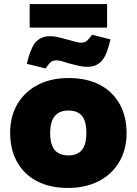

<svg xmlns="http://www.w3.org/2000/svg" viewBox="-20 -915 673 945"><path d="M315 10Q225 10 161.5 -23.5Q98 -57 64 -118Q30 -179 30 -261Q30 -343 66 -403.5Q102 -464 166.5 -497.5Q231 -531 318 -531Q407 -531 471 -497.5Q535 -464 569 -403Q603 -342 603 -260Q603 -179 567 -118Q531 -57 466 -23.5Q401 10 315 10ZM317 -150Q345 -150 364.5 -161Q384 -172 394.5 -196Q405 -220 405 -260Q405 -301 395 -325Q385 -349 365.5 -360Q346 -371 317 -371Q289 -371 269 -360Q249 -349 238 -325Q227 -301 227 -260Q227 -220 237.5 -196Q248 -172 268 -161Q288 -150 317 -150ZM126 -779V-895H507V-779ZM204 -578 112 -601 120 -631Q137 -692 162.5 -714.5Q188 -737 226 -737Q247 -737 270.5 -731Q294 -725 316 -719Q336 -714 351.5 -709.5Q367 -705 377 -705Q394 -705 402.5 -710.5Q411 -716 421 -728L433 -744L524 -721L516 -692Q500 -631 474 -608.5Q448 -586 410 -586Q389 -586 365.5 -591.5Q342 -597 320 -603Q301 -609 285 -613.5Q269 -618 259 -618Q243 -618 234 -612.5Q225 -607 216 -594Z"/></svg>

Font: REM ExtraBold
Style: Regular
Weight: 800
Designer: Octavio Pardo
Foundry: Ashler Design
Version: Version 1.005;gftools[0.9.28]